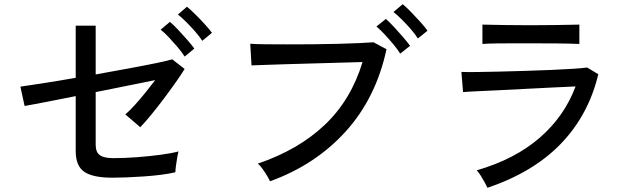

<svg xmlns="http://www.w3.org/2000/svg" viewBox="-20 -868 3040 913"><path d="M514 -23Q423 -23 381.5 -50.5Q340 -78 340 -150V-411Q284 -400 234 -390Q184 -380 148.5 -373.5Q113 -367 97 -364L77 -456Q112 -461 183.5 -472Q255 -483 340 -498V-746H435V-514Q518 -529 594 -543Q670 -557 725.5 -568.5Q781 -580 799 -586L858 -540Q842 -514 816 -477Q790 -440 760 -400Q730 -360 700.5 -324Q671 -288 647 -263L576 -324Q596 -341 620.5 -368Q645 -395 670.5 -426.5Q696 -458 718 -487Q667 -477 591.5 -461.5Q516 -446 435 -430V-180Q435 -144 455 -130Q475 -116 518 -116Q573 -116 632 -120.5Q691 -125 743.5 -132Q796 -139 829 -148Q826 -138 822.5 -118Q819 -98 816.5 -78.5Q814 -59 814 -49Q786 -42 746.5 -37Q707 -32 664 -29Q621 -26 581.5 -24.5Q542 -23 514 -23ZM858 -599Q845 -620 824.5 -644Q804 -668 783 -690.5Q762 -713 744 -727L788 -764Q804 -751 826.5 -727Q849 -703 870.5 -678.5Q892 -654 904 -637ZM942 -674Q929 -694 908 -718Q887 -742 865.5 -763.5Q844 -785 826 -799L869 -836Q885 -823 908.5 -800Q932 -777 954 -752.5Q976 -728 988 -712Z M1264 -6Q1260 -15 1250 -32Q1240 -49 1228 -65.5Q1216 -82 1206 -90Q1398 -155 1523.5 -273.5Q1649 -392 1704 -573Q1660 -572 1600 -570Q1540 -568 1475.5 -566.5Q1411 -565 1350.5 -563Q1290 -561 1244 -559.5Q1198 -558 1176 -557L1170 -660Q1196 -658 1242 -657.5Q1288 -657 1346.5 -657Q1405 -657 1466.5 -657.5Q1528 -658 1585.5 -659.5Q1643 -661 1688 -663Q1733 -665 1756 -667L1818 -634Q1768 -402 1624 -243Q1480 -84 1264 -6ZM1883 -613Q1870 -634 1850 -658Q1830 -682 1809 -704.5Q1788 -727 1770 -742L1815 -778Q1830 -765 1852.5 -741Q1875 -717 1896.5 -692Q1918 -667 1930 -650ZM1967 -685Q1954 -706 1933.5 -729.5Q1913 -753 1891 -775Q1869 -797 1851 -811L1895 -848Q1911 -835 1934 -811.5Q1957 -788 1979 -763.5Q2001 -739 2013 -722Z M2298 25Q2294 16 2285 -0.5Q2276 -17 2265.5 -33.5Q2255 -50 2247 -58Q2429 -111 2546.5 -213Q2664 -315 2717 -457Q2671 -455 2609 -452Q2547 -449 2480.5 -445.5Q2414 -442 2353 -439Q2292 -436 2246.5 -434Q2201 -432 2182 -430L2174 -526Q2198 -525 2245 -525.5Q2292 -526 2353 -527.5Q2414 -529 2478.5 -531Q2543 -533 2602.5 -535.5Q2662 -538 2707 -541Q2752 -544 2772 -547L2825 -515Q2779 -322 2648 -185.5Q2517 -49 2298 25ZM2274 -659V-751Q2318 -750 2377.5 -749Q2437 -748 2503 -748Q2567 -748 2626.5 -749Q2686 -750 2735 -751V-659Q2685 -661 2628 -661.5Q2571 -662 2503 -662Q2465 -662 2422.5 -662Q2380 -662 2341 -661.5Q2302 -661 2274 -659Z"/></svg>

Font: Zen Kaku Gothic New Medium
Style: Regular
Weight: 500
Designer: Yoshimichi Ohira
Foundry: Positype
Version: Version 1.002